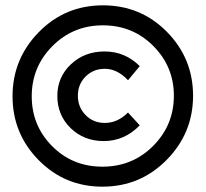

<svg xmlns="http://www.w3.org/2000/svg" viewBox="-20 -709 772 720"><path d="M364 -9Q223 -9 125 -108.5Q27 -208 27 -348Q27 -488 125.5 -588.5Q224 -689 366 -689Q508 -689 606 -589.5Q704 -490 704 -350Q704 -210 605 -109.5Q506 -9 364 -9ZM364 -84Q477 -84 554.5 -162Q632 -240 632 -350Q632 -459 555 -536.5Q478 -614 366 -614Q254 -614 176.5 -536Q99 -458 99 -348Q99 -238 175.5 -161Q252 -84 364 -84ZM195 -349Q195 -420 246 -468Q297 -516 372 -516Q449 -516 504 -461L460 -408Q420 -451 373 -451Q330 -451 301 -422Q272 -393 272 -350Q272 -307 301 -277.5Q330 -248 373 -248Q421 -248 460 -287L504 -239Q447 -180 369 -180Q295 -180 245 -228.5Q195 -277 195 -349Z"/></svg>

Font: Trueno
Style: SBd
Weight: 600
Designer: Julieta Ulanovsky
Foundry: Julieta Ulanovsky
Version: Version 3.001b